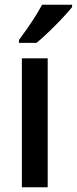

<svg xmlns="http://www.w3.org/2000/svg" viewBox="-20 -786 323 806"><path d="M180.2 0H71.8V-541H180.2ZM282.7 -766.1V-756.3Q271.5 -742.2 253.4 -722.4Q235.4 -702.6 214.1 -681.2Q192.9 -659.7 171.6 -639.9Q150.4 -620.1 133.3 -606H59.6V-618.2Q76.7 -641.1 94.5 -666.5Q112.3 -691.9 128.4 -717.8Q144.5 -743.7 156.7 -766.1Z"/></svg>

Font: Open Sans SemiCondensed SemiBold
Style: Regular
Weight: 600
Width: 4
Designer: Monotype Design Team
Foundry: Monotype Imaging Inc.
Version: Version 3.000